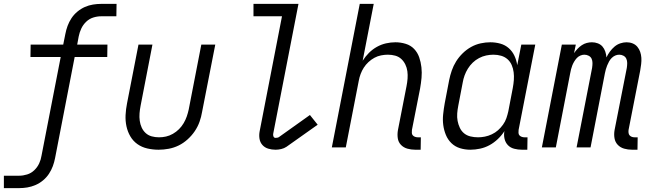

<svg xmlns="http://www.w3.org/2000/svg" viewBox="-47 -760 3367 990"><path d="M-27 210V146H52Q72 146 93 139.5Q114 133 130 117.5Q146 102 155 82.5Q164 63 167 43L266 -466H110L111 -530H279L290 -585Q294 -606 301.5 -626.5Q309 -647 321.5 -666Q334 -685 352 -700Q370 -715 390.5 -724Q411 -733 432.5 -736.5Q454 -740 475 -740H554L553 -676H474Q454 -676 433.5 -669.5Q413 -663 397 -647.5Q381 -632 372 -612.5Q363 -593 359 -573L351 -530H507L506 -466H338L237 55Q233 76 225.5 96.5Q218 117 205.5 136Q193 155 175 170Q157 185 136 194Q115 203 94 206.5Q73 210 52 210Z M771 12Q741 12 712.5 5.5Q684 -1 661.5 -17Q639 -33 625 -57Q611 -81 605 -109Q599 -137 600.5 -167Q602 -197 608 -227L667 -530H739L678 -215Q674 -195 672.5 -175.5Q671 -156 673.5 -137.5Q676 -119 683.5 -102.5Q691 -86 704 -74Q717 -62 735 -57Q753 -52 773 -52Q791 -52 809 -56Q827 -60 844.5 -70Q862 -80 876 -94Q890 -108 900 -125Q910 -142 916 -159.5Q922 -177 926 -195L991 -530H1063L995 -183Q991 -158 982 -132.5Q973 -107 957.5 -84Q942 -61 920.5 -41.5Q899 -22 874.5 -10Q850 2 823.5 7Q797 12 771 12Z M1374 12Q1354 12 1336 6.5Q1318 1 1306 -12.5Q1294 -26 1291 -45Q1288 -64 1292 -84L1407 -676H1260V-740H1492L1362 -72Q1360 -64 1363 -56.5Q1366 -49 1374 -49Q1378 -49 1383 -50Q1388 -51 1391 -53L1551 -167L1591 -117L1430 -3Q1418 5 1403 8.5Q1388 12 1374 12Z M2122 12H2094Q2073 12 2053.5 6.5Q2034 1 2020.5 -13Q2007 -27 2004 -47.5Q2001 -68 2005 -90L2049 -315Q2053 -335 2054.5 -354.5Q2056 -374 2053.5 -392.5Q2051 -411 2043 -427.5Q2035 -444 2022 -456Q2009 -468 1991 -473Q1973 -478 1953 -478Q1936 -478 1918 -474.5Q1900 -471 1883.5 -462Q1867 -453 1853 -440Q1839 -427 1829 -411.5Q1819 -396 1812.5 -378.5Q1806 -361 1803 -344L1736 0H1664L1808 -740H1880L1823 -447Q1837 -469 1855.5 -487.5Q1874 -506 1896.5 -518.5Q1919 -531 1943.5 -536.5Q1968 -542 1992 -542Q2019 -542 2045 -534Q2071 -526 2088.5 -507.5Q2106 -489 2114.5 -464.5Q2123 -440 2126 -413Q2129 -386 2126.5 -358.5Q2124 -331 2119 -303L2077 -90Q2076 -82 2076.5 -74.5Q2077 -67 2081.5 -62Q2086 -57 2093 -54.5Q2100 -52 2107 -52H2123Z M2378 12Q2350 12 2324.5 4Q2299 -4 2280.5 -22Q2262 -40 2252 -64.5Q2242 -89 2238.5 -115.5Q2235 -142 2238 -170.5Q2241 -199 2246 -227L2269 -347Q2274 -372 2282.5 -396.5Q2291 -421 2305 -443.5Q2319 -466 2339 -485.5Q2359 -505 2382.5 -518Q2406 -531 2431.5 -536.5Q2457 -542 2481 -542Q2508 -542 2533 -535Q2558 -528 2576.5 -511.5Q2595 -495 2605.5 -472.5Q2616 -450 2620 -424L2641 -530H2713L2627 -90Q2626 -82 2626.5 -74.5Q2627 -67 2631.5 -62Q2636 -57 2643 -54.5Q2650 -52 2657 -52H2673L2672 12H2644Q2624 12 2604.5 7Q2585 2 2572 -11.5Q2559 -25 2554.5 -44.5Q2550 -64 2554 -84Q2540 -62 2520 -43Q2500 -24 2477 -11.5Q2454 1 2428.5 6.5Q2403 12 2378 12ZM2418 -52Q2435 -52 2453 -55.5Q2471 -59 2489 -67.5Q2507 -76 2521 -88.5Q2535 -101 2546.5 -117Q2558 -133 2564 -150.5Q2570 -168 2574 -186L2597 -306Q2601 -327 2602.5 -347.5Q2604 -368 2601.5 -387.5Q2599 -407 2591.5 -424.5Q2584 -442 2570 -454.5Q2556 -467 2537 -472.5Q2518 -478 2497 -478Q2479 -478 2460 -474Q2441 -470 2423 -460.5Q2405 -451 2390.5 -437Q2376 -423 2365.5 -406Q2355 -389 2348.5 -371Q2342 -353 2339 -335L2316 -215Q2312 -195 2310.5 -175Q2309 -155 2312.5 -136.5Q2316 -118 2324 -101Q2332 -84 2346 -72.5Q2360 -61 2379 -56.5Q2398 -52 2418 -52Z M3240 12H3212Q3191 12 3171.5 6.5Q3152 1 3138.5 -13Q3125 -27 3121.5 -47.5Q3118 -68 3122 -90L3185 -410Q3187 -423 3187 -435Q3187 -447 3182.5 -457Q3178 -467 3168 -472.5Q3158 -478 3146 -478Q3135 -478 3125 -473.5Q3115 -469 3107 -461Q3099 -453 3093.5 -443Q3088 -433 3084 -423Q3080 -413 3077 -403Q3074 -393 3072 -382L2998 0H2926L3006 -410Q3008 -423 3008 -435Q3008 -447 3003.5 -457Q2999 -467 2988.5 -472.5Q2978 -478 2966 -478Q2956 -478 2945.5 -473.5Q2935 -469 2927.5 -461Q2920 -453 2914 -443Q2908 -433 2904 -423Q2900 -413 2897.5 -403Q2895 -393 2893 -382L2819 0H2747L2850 -530H2922L2913 -486Q2921 -498 2931 -508.5Q2941 -519 2953 -527Q2965 -535 2978.5 -538.5Q2992 -542 3005 -542Q3021 -542 3035.5 -536.5Q3050 -531 3059.5 -520Q3069 -509 3074 -494Q3079 -479 3080 -464Q3087 -479 3097.5 -493.5Q3108 -508 3121.5 -519.5Q3135 -531 3151.5 -536.5Q3168 -542 3184 -542Q3201 -542 3215.5 -536Q3230 -530 3239.5 -518.5Q3249 -507 3254 -492.5Q3259 -478 3260 -462Q3261 -446 3259 -429.5Q3257 -413 3254 -396L3194 -90Q3193 -82 3194 -74.5Q3195 -67 3199.5 -62Q3204 -57 3210.5 -54.5Q3217 -52 3225 -52H3241Z"/></svg>

Font: Lode Term
Style: Italic
Weight: 400
Italic angle: -11°
Monospace: yes
Designer: Belleve Invis
Foundry: Belleve Invis
Version: Version 29.2.0